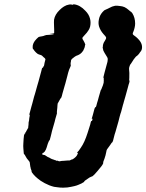

<svg xmlns="http://www.w3.org/2000/svg" viewBox="-20 -813 677 888"><path d="M300 -792Q308 -793 311 -792Q312 -791 315 -791Q318 -791 318 -792Q318 -793 322 -793Q350 -790 375 -763Q391 -747 396 -728Q401 -711 397 -691Q395 -682 390 -674Q383 -662 370 -649Q363 -642 362 -640Q360 -636 362 -632Q363 -630 366 -625.5Q369 -621 371 -616Q376 -605 374 -605Q373 -605 372 -596Q371 -593 370.5 -591.5Q370 -590 369 -588Q366 -578 358 -570Q349 -560 333 -555Q328 -553 317 -544Q307 -537 308 -528Q308 -528 307 -524Q306 -518 307 -513Q308 -510 307.5 -509.5Q307 -509 305 -503Q299 -491 295 -476Q294 -471 292 -464Q284 -436 282 -426Q280 -421 279 -416Q276 -408 269 -381Q267 -373 266 -369Q263 -359 261.5 -359Q260 -359 255 -349Q251 -342 249.5 -339Q248 -336 247 -335Q246 -332 245 -314Q244 -309 244 -305Q243 -301 243 -294Q244 -290 243 -287Q240 -276 236 -263Q234 -255 233 -250.5Q232 -246 230 -240Q228 -234 225.5 -224.5Q223 -215 221.5 -210.5Q220 -206 219.5 -203Q219 -200 217.5 -194Q216 -188 214 -180Q212 -172 211 -169Q210 -166 210 -165Q210 -164 209 -164Q207 -164 206 -160Q205 -157 204 -155.5Q203 -154 201 -148Q195 -127 192 -121Q190 -118 190 -117.5Q190 -117 189 -116Q188 -115 188 -114Q188 -113 187 -112.5Q186 -112 186.5 -111Q187 -110 186 -110.5Q185 -111 184 -110Q183 -109 184 -108Q184 -107 182 -107Q179 -108 176.5 -104Q174 -100 176 -98Q178 -97 179 -97.5Q180 -98 180.5 -97Q181 -96 184.5 -96Q188 -96 188 -95.5Q188 -95 190.5 -93.5Q193 -92 194.5 -91Q196 -90 196.5 -90Q197 -90 197 -89L203 -86Q203 -86 208 -84Q209 -83 209.5 -83Q210 -83 211 -82Q212 -81 213 -81Q214 -81 214 -81V-80Q215 -80 220 -77.5Q225 -75 225.5 -75.5Q226 -76 227.5 -75Q229 -74 230 -74Q231 -74 231.5 -73.5Q232 -73 233.5 -72.5Q235 -72 235.5 -72.5Q236 -73 238 -71Q243 -68 245 -70Q246 -70 246 -70Q251 -67 256 -67Q258 -67 261 -68Q264 -69 271 -69Q278 -69 283.5 -70Q289 -71 296 -71H302L307 -73Q311 -76 312 -75Q315 -75 323 -81Q331 -87 335 -93Q337 -96 337 -97Q337 -98 338 -99Q340 -101 340 -104Q340 -105 338 -106Q336 -107 337 -108Q343 -113 354 -130Q371 -154 385 -198Q392 -220 397 -236Q400 -250 402 -254Q402 -254 403 -253Q404 -252 405 -254Q409 -259 407 -265L406 -264L404 -263Q404 -263 405 -266.5Q406 -270 409 -280Q412 -292 417 -310L421 -319V-318L422 -316Q425 -319 429 -337Q431 -343 433 -350Q435 -357 437 -365Q445 -395 446 -396Q449 -399 451 -406Q452 -410 453 -411Q454 -412 455.5 -417Q457 -422 458.5 -427Q460 -432 460 -434Q460 -437 459.5 -437.5Q459 -438 460 -439V-445Q459 -445 460 -448Q460 -454 458 -454Q458 -455 459 -459Q460 -465 464 -479Q474 -514 477 -527Q479 -539 478 -543Q477 -547 473 -553Q462 -570 458 -579Q453 -596 456 -598V-601Q456 -601 456 -603.5Q456 -606 457.5 -609.5Q459 -613 460 -616Q462 -619 466 -626Q471 -634 471 -637.5Q471 -641 467 -646Q464 -649 458 -656Q444 -672 438 -691Q434 -705 437 -721Q440 -741 454 -757L462 -765L468 -768Q469 -769 470 -769Q471 -769 473.5 -770.5Q476 -772 477 -772Q478 -772 485 -776Q499 -784 511 -786Q514 -787 523 -786.5Q532 -786 536 -785Q539 -785 545.5 -783.5Q552 -782 556 -780Q566 -775 575 -767Q580 -762 582 -761Q587 -759 592 -752Q605 -731 605 -704Q605 -695 602.5 -684.5Q600 -674 597 -667Q593 -659 594 -655.5Q595 -652 602 -647.5Q609 -643 617 -635Q625 -627 630 -619Q637 -607 637 -595Q637 -582 630 -574Q627 -571 625 -567Q620 -560 614 -555Q610 -553 609 -551.5Q608 -550 604.5 -546Q601 -542 598.5 -538.5Q596 -535 592.5 -529Q589 -523 586 -519Q581 -514 579 -506Q576 -498 577 -492Q579 -478 578 -453Q577 -442 578 -441Q579 -440 579 -436Q578 -430 575 -422Q573 -417 571 -407Q566 -388 560 -367Q555 -352 553 -343Q551 -334 550.5 -333.5Q550 -333 549 -329Q542 -302 540 -295Q538 -290 537 -286.5Q536 -283 533 -272Q533 -271 528 -252Q525 -243 524 -238Q521 -227 514 -203Q512 -197 510 -190.5Q508 -184 506 -175Q504 -166 503 -163Q500 -154 498.5 -154Q497 -154 494 -149Q492 -146 490 -143Q480 -129 477 -125Q472 -119 471 -108Q470 -104 469.5 -101.5Q469 -99 468 -94.5Q467 -90 465.5 -86.5Q464 -83 463.5 -80Q463 -77 460.5 -72Q458 -67 457.5 -63Q457 -59 457 -57Q453 -47 431 -22Q415 -3 408 2Q405 3 401.5 4.5Q398 6 394 8Q385 14 375 21Q369 25 369 28Q369 29 368.5 29Q368 29 366 30Q360 35 342 42Q336 44 334 45Q325 48 309 51Q292 55 272 55Q257 55 245 53Q233 51 230 51Q218 48 208 44Q186 35 168 23Q141 4 128 -15Q126 -18 126 -19Q127 -21 125 -26Q123 -28 124 -28Q125 -28 122 -34Q121 -36 121.5 -36.5Q122 -37 121.5 -38.5Q121 -40 120.5 -41Q120 -42 120 -44Q119 -47 119 -51Q119 -52 118.5 -55Q118 -58 118 -59Q118 -63 115 -67Q106 -77 106 -78Q106 -79 104.5 -80Q103 -81 103 -82Q103 -83 102 -84Q101 -85 99.5 -88Q98 -91 98 -91L97 -92Q96 -96 94 -98Q93 -99 92 -99L90 -103Q89 -111 88 -127Q87 -137 88 -150Q89 -172 91 -187Q92 -188 92 -189L94 -195Q95 -194 96 -195Q97 -196 98 -201Q99 -203 100 -202L102 -208Q102 -208 102.5 -208.5Q103 -209 103 -209Q103 -209 104 -210Q105 -211 105 -212Q105 -212 106 -214Q107 -216 107 -217Q107 -218 108 -218Q111 -218 111 -230Q111 -232 111.5 -233Q112 -234 112 -238Q112 -248 113 -250Q115 -256 115 -263Q115 -265 116 -270Q117 -274 117.5 -277Q118 -280 117.5 -281.5Q117 -283 116 -283Q115 -283 115.5 -284Q116 -285 117 -289Q120 -300 125 -319Q128 -329 129 -333Q129 -333 133 -348Q136 -360 136.5 -361.5Q137 -363 138 -367Q139 -371 141 -376.5Q143 -382 144.5 -388.5Q146 -395 148.5 -403Q151 -411 153 -419Q155 -427 158 -436Q167 -469 171 -484Q173 -491 174 -496Q175 -498 175.5 -499Q176 -500 176 -500Q176 -500 177 -499.5Q178 -499 179 -501Q180 -503 181 -505Q181 -507 182 -507Q184 -507 186 -522Q189 -533 189 -534Q191 -537 189.5 -540.5Q188 -544 181 -549Q179 -551 176 -554Q172 -558 167 -559Q159 -561 154 -564Q146 -570 142 -575Q141 -577 139.5 -578Q138 -579 137.5 -580.5Q137 -582 135.5 -584Q134 -586 133 -586Q132 -585 131 -594Q130 -614 149 -633Q159 -643 161 -643Q161 -642 167 -644Q170 -645 170 -644.5Q170 -644 173.5 -645Q177 -646 178 -646L182 -647L187 -649L194 -651Q193 -651 193 -651Q193 -651 208 -652Q223 -653 225 -654Q228 -654 228 -655Q228 -656 220.5 -655.5Q213 -655 210 -656H208H210Q219 -657 226 -658Q230 -659 230.5 -660.5Q231 -662 230.5 -667Q230 -672 230.5 -677Q231 -682 230 -690Q229 -713 230 -722Q234 -746 256 -767Q266 -777 276 -783Q287 -790 300 -792Z"/></svg>

Font: TT2020 Style B
Style: Italic
Weight: 400
Italic angle: -15°
Version: Version 0.2.000